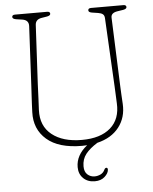

<svg xmlns="http://www.w3.org/2000/svg" viewBox="-60 -750 801 1005"><g transform="rotate(-5 340.5 -247.0)"><path d="M543.5 -280.5 524.5 -639.5Q524 -654.5 515.8 -661.2Q507.5 -668 491.5 -670.5L459 -675.5Q441 -678.5 441 -688.5Q441 -700 456.5 -700H626Q641.5 -700 641.5 -688.5Q641.5 -679 624 -675.5L592 -670.5Q558 -665 559 -640L573 -280.5Q574 -256.5 575.2 -233.5Q576.5 -210.5 578 -185.5Q582 -114 542.5 -63Q503 -12 428 6Q387.5 31 366.2 58Q345 85 345 122.5Q345 151.5 361 165.8Q377 180 398.5 180Q414.5 180 429.8 172.8Q445 165.5 452.5 149Q456.5 140.5 463 140.5Q470.5 140 470.5 151Q469.5 169.5 449.8 187.5Q430 205.5 397.5 205.5Q360.5 205.5 337.2 183Q314 160.5 314 124Q314 61.5 373.5 14Q360.5 15 347 15Q224.5 15 161.8 -39.5Q99 -94 102.5 -183.5Q103 -200 104.2 -225.5Q105.5 -251 107 -277Q108.5 -303 109.5 -321L125.5 -633.5Q127 -665 93.5 -670.5L59.5 -675.5Q41.5 -679 41.5 -688.5Q41.5 -700 57 -700H225.5Q241 -700 241 -688.5Q241 -679 223.5 -675.5L193 -670.5Q162 -665 160.5 -636.5L144 -326Q142 -285.5 141 -253Q140 -220.5 138 -191.5Q134.5 -107.5 191.8 -61.8Q249 -16 349 -16Q447 -16 499.5 -62Q552 -108 547.5 -191.5Q546 -223 545.2 -242.8Q544.5 -262.5 543.5 -280.5Z"/></g></svg>

Font: Fraunces 72pt S100 Thin
Style: Regular
Weight: 100
Version: Version 1.000; ttfautohint (v1.8.3)